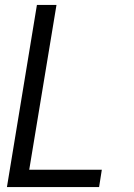

<svg xmlns="http://www.w3.org/2000/svg" viewBox="-20 -755 540 775"><path d="M8 0 129 -735H208L98 -70H391L380 0Z"/></svg>

Font: Iosevka Fixed
Style: Italic
Weight: 400
Italic angle: -9°
Monospace: yes
Designer: Belleve Invis
Foundry: Belleve Invis
Version: Version 33.2.4